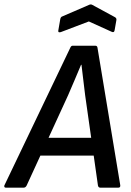

<svg xmlns="http://www.w3.org/2000/svg" viewBox="-47 -866 604 886"><path d="M-20 0Q-25 0 -26.5 -3Q-28 -6 -27 -10L277 -645Q281 -655 288 -655H393Q402 -655 403 -645L508 -11Q509 0 499 0H416Q407 0 405 -10L346 -426Q342 -460 337.5 -496Q333 -532 329 -567H327Q313 -532 297.5 -497Q282 -462 267 -426L76 -10Q71 0 62 0ZM123 -148 154 -230H393L401 -148ZM234 -718Q228 -716 224.5 -717.5Q221 -719 222 -725L231 -777Q233 -788 240 -790L365 -844Q372 -847 378 -844L483 -787Q487 -785 489 -781.5Q491 -778 490 -773L482 -727Q480 -714 469 -719L363 -767Z"/></svg>

Font: Sofia Sans Semi Condensed SemiBold
Style: Italic
Weight: 600
Italic angle: -9°
Version: Version 4.100